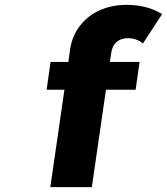

<svg xmlns="http://www.w3.org/2000/svg" viewBox="-20 -770 687 790"><path d="M171.9 -400.9 188 -515.1H261.2L268.1 -564.9Q276.4 -623 310.1 -665.5Q343.8 -708 393.1 -729Q442.4 -750 501 -750Q586.4 -750 647 -711.9L567.9 -590.8Q541.5 -612.8 507.8 -612.8Q480.5 -613.8 461.4 -598.6Q442.4 -583.5 438 -554.2L432.1 -515.1H554.2L538.1 -400.9H416L357.9 0H187L245.1 -400.9Z"/></svg>

Font: Trueno
Style: Bold Italic
Weight: 700
Designer: Julieta Ulanovsky
Foundry: Julieta Ulanovsky
Version: Version 3.001b | FøM Fix